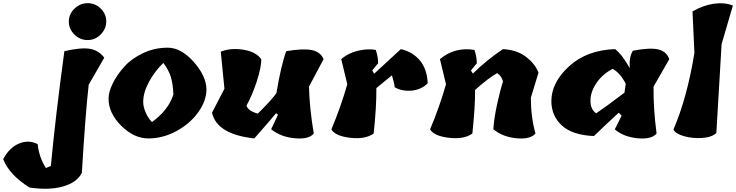

<svg xmlns="http://www.w3.org/2000/svg" viewBox="-232 -871 4631 1208"><path d="M5 36Q14 120 57 186L88 173Q116 -129 173 -549Q276 -573 332.5 -564Q389 -555 424 -508L326 -338Q305 -151 283 217Q252 277 165.5 302Q79 327 -46 309Q-174 229 -212 130Q-172 56 -111 31.5Q-50 7 5 36ZM436.5 -735.5Q436 -689 401.5 -654Q367 -619 319.5 -619Q272 -619 236.5 -653.5Q201 -688 201 -735Q201 -782 236.5 -816.5Q272 -851 320 -851Q368 -851 402.5 -816.5Q437 -782 436.5 -735.5Z M451 -250Q451 -293 477.5 -346.5Q504 -400 549.5 -451Q595 -502 667.5 -536.5Q740 -571 823.5 -571Q907 -571 986 -482.5Q1065 -394 1067 -310Q1067 -237 1015.5 -165Q964 -93 878.5 -46.5Q793 0 702 0Q611 0 531 -79.5Q451 -159 451 -250ZM796 -475Q744 -426 707 -359Q670 -292 669 -233Q668 -202 684 -164.5Q700 -127 724 -103Q828 -178 859 -277Q856 -345 842.5 -388Q829 -431 796 -475Z M1180 -313 1157 -546Q1220 -571 1300 -558Q1380 -545 1412 -498Q1412 -447 1383.5 -359Q1355 -271 1319 -207Q1327 -174 1390 -156Q1478 -243 1507 -285Q1537 -463 1569 -549Q1674 -567 1729 -556Q1784 -545 1804 -499L1712 -326Q1715 -194 1742 -31Q1712 7 1623 -1Q1534 -9 1474 -58L1517 -149L1505 -159Q1486 -134 1368 0Q1132 -26 1102 -162Z M2122 -407 2290 -562Q2364 -545 2409.5 -491Q2455 -437 2459 -347Q2419 -307 2359.5 -301Q2300 -295 2251 -322Q2251 -340 2234 -397Q2220 -386 2136 -317Q2137 -198 2119 -31Q2066 7 1971.5 -4Q1877 -15 1853 -57Q1913 -200 1953 -341L1915 -499Q1962 -539 2023.5 -552.5Q2085 -566 2132 -557Q2147 -515 2147 -473L2110 -428Z M3156 -414 3108 -256Q3108 -133 3137 -31Q3105 7 3018 -1Q2931 -9 2872 -58Q2876 -125 2895.5 -214.5Q2915 -304 2933 -359Q2922 -395 2896 -411Q2838 -378 2757 -305Q2758 -203 2740 -31Q2688 7 2593 -4Q2498 -15 2474 -57Q2534 -200 2574 -341L2536 -499Q2629 -577 2753 -557Q2768 -512 2768 -473L2731 -428L2743 -408Q2831 -494 2932 -562Q3021 -557 3078 -513Q3135 -469 3156 -414Z M3237 -235Q3237 -352 3348.5 -454Q3460 -556 3638 -562Q3684 -526 3730 -442Q3725 -512 3750 -552Q3854 -572 3907.5 -560.5Q3961 -549 3979 -499L3880 -326Q3878 -189 3899 -31Q3868 7 3780.5 -1Q3693 -9 3636 -57L3679 -143L3661 -162Q3566 -75 3505 -15Q3368 -21 3302.5 -82Q3237 -143 3237 -235ZM3519 -158Q3581 -200 3697 -288L3705 -343Q3673 -409 3623 -438Q3559 -405 3521 -349Q3483 -293 3483 -237.5Q3483 -182 3519 -158Z M4137 -538 4125 -799Q4192 -838 4259.5 -847.5Q4327 -857 4379 -836L4308 -593Q4277 -55 4275 -34Q4246 -7 4185 -3Q4124 1 4070.5 -14.5Q4017 -30 4005 -56Q4091 -255 4137 -538Z"/></svg>

Font: Tillana ExtraBold
Style: Regular
Weight: 800
Designer: Lipi Raval (Devanagari, Latin), Jonny Pinhorn (Latin)
Foundry: Indian Type Foundry
Version: Version 2.003;PS 1.0;hotconv 1.0.79;makeotf.lib2.5.61930; tt